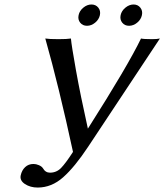

<svg xmlns="http://www.w3.org/2000/svg" viewBox="-20 -821 739 863"><path d="M529.3 -719.2Q518.1 -733.4 522.2 -752.9Q526.4 -772.5 543.7 -786.6Q561 -800.8 580.3 -800.8Q599.6 -800.8 610.8 -786.6Q622.1 -772.5 617.9 -752.9Q613.8 -733.4 596.7 -719.2Q579.6 -705.1 560.1 -705.1Q540.5 -705.1 529.3 -719.2ZM340.3 -719.2Q329.1 -733.4 333.3 -752.9Q337.4 -772.5 354.5 -786.6Q371.6 -800.8 391.1 -800.8Q410.6 -800.8 421.9 -786.6Q433.1 -772.5 429 -752.9Q424.8 -733.4 407.7 -719.2Q390.6 -705.1 371.1 -705.1Q351.6 -705.1 340.3 -719.2ZM376 -161.1Q315.9 -70.3 263.9 -24.2Q211.9 22 149.4 22Q116.2 22 92 6.1Q67.9 -9.8 73.2 -33.2Q78.1 -55.7 93 -69.8Q107.9 -84 130.9 -84Q142.1 -84 154.8 -78.6Q167.5 -73.2 172.9 -64.9Q184.1 -44.9 204.6 -44.9Q233.9 -44.9 254.4 -65.9Q274.9 -86.9 308.1 -138.2Q244.6 -432.6 183.6 -647.9Q200.2 -645 243.2 -645Q281.2 -645 298.8 -647.9Q301.3 -617.7 321.3 -505.9Q341.3 -394 375 -242.7Q554.7 -525.4 613.8 -647.9Q625 -645 663.1 -645Q686 -645 698.7 -647.9Z"/></svg>

Font: Linux Biolinum O
Style: Italic
Weight: 400
Italic angle: -12°
Designer: Philipp H. Poll
Foundry: Philipp H. Poll
Version: Version 1.1.3